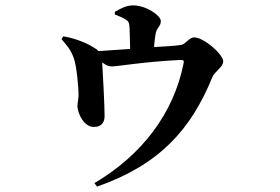

<svg xmlns="http://www.w3.org/2000/svg" viewBox="-20 -621 1040 714"><path d="M407 -567C423 -561 436 -556 448 -548C461 -540 461 -531 462 -513L464 -439L346 -431C341 -437 332 -443 319 -450C290 -467 247 -481 215 -486L209 -475C229 -452 243 -436 254 -406C265 -378 273 -291 272 -263C271 -248 268 -236 268 -228C268 -196 295 -148 329 -149C354 -149 369 -162 369 -190C369 -223 363 -344 360 -389C373 -379 383 -374 396 -374C417 -374 520 -392 651 -398C664 -398 665 -396 662 -382C625 -200 509 -45 331 60L341 73C572 -8 690 -138 770 -335C780 -357 810 -371 810 -393C810 -419 738 -482 702 -482C684 -482 670 -457 654 -454C629 -450 590 -448 553 -446C554 -465 557 -484 559 -497C564 -521 578 -522 578 -543C578 -563 524 -601 475 -601C449 -601 426 -588 407 -577Z"/></svg>

Font: Noto Serif KR
Style: Bold
Weight: 700
Designer: Ryoko NISHIZUKA 西塚涼子 (kana & ideographs); Frank Grießhammer (Latin, Greek & Cyrillic); Wenlong ZHANG 张文龙 (bopomofo); San
Foundry: Adobe
Version: Version 2.001;hotconv 1.1.0;makeotfexe 2.6.0